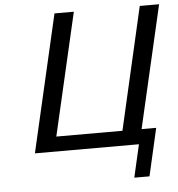

<svg xmlns="http://www.w3.org/2000/svg" viewBox="-58 -749 899 969"><g transform="rotate(-5 392.0 -264.5)"><path d="M94 0 254 -695H352L209 -75H544L686 -695H784L641 -75H715L660 166H583L621 0Z"/></g></svg>

Font: Coval
Style: Book Italic
Weight: 350
Foundry: Context Ltd
Version: Version 001.000